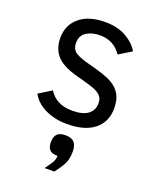

<svg xmlns="http://www.w3.org/2000/svg" viewBox="-145 -612 775 955"><g transform="rotate(20 242.0 -134.0)"><path d="M433.1 -138.2Q433.1 -66.4 382.3 -25.6Q331.5 15.1 237.8 15.1Q173.8 15.1 123 -9Q72.3 -33.2 48.8 -77.1L116.2 -118.2Q154.8 -56.2 240.2 -56.2Q295.9 -56.2 323.5 -77.4Q351.1 -98.6 351.1 -134.8Q351.1 -156.2 341.3 -169.7Q331.5 -183.1 311 -193.1Q290.5 -203.1 227.1 -220.2Q135.7 -241.2 98.4 -278.3Q61 -315.4 61 -377Q61 -444.8 109.9 -485.8Q158.7 -526.9 245.1 -526.9Q312 -526.9 357.4 -500.5Q402.8 -474.1 423.8 -437L356.9 -396Q316.9 -456.1 243.2 -456.1Q201.2 -456.1 172.1 -437.5Q143.1 -418.9 143.1 -379.9Q143.1 -345.2 168.5 -329.6Q193.8 -314 248 -300.8Q335 -278.3 368.2 -258.8Q401.4 -239.3 417.2 -210.7Q433.1 -182.1 433.1 -138.2ZM209 258.8Q223.1 240.2 236.1 220.2Q249 200.2 249 180.2Q220.2 180.2 207.3 167.5Q194.3 154.8 194.3 126Q194.3 99.1 207.3 84.5Q220.2 69.8 252 69.8Q284.2 69.8 298.6 85.9Q313 102.1 313 133.8Q313 178.2 295.7 207.5Q278.3 236.8 260.3 258.8Z"/></g></svg>

Font: ClearSansRegular
Style: Regular
Weight: 400
Foundry: Intel Corporation
Version: Version 1.00